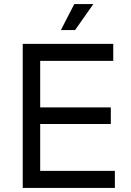

<svg xmlns="http://www.w3.org/2000/svg" viewBox="-20 -926 643 946"><path d="M92 0V-710H538V-626H178V-397H526V-315H178V-84H546V0ZM280 -778 346 -906H440L350 -778Z"/></svg>

Font: Geist
Style: Regular
Weight: 400
Designer: Basement.studio, Andrés Briganti, Mateo Zaragoza
Foundry: Basement.studio, Vercel, Andrés Briganti, Guido Ferreyra, Mateo Zaragoza
Version: Version 1.401